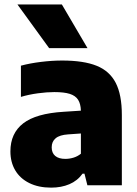

<svg xmlns="http://www.w3.org/2000/svg" viewBox="-20 -828 614 858"><path d="M524.5 -314V0H370.5L357.5 -52H349Q326 -20 290 -4.8Q254 10.5 208.5 10.5Q152 10.5 110.8 -10Q69.5 -30.5 48 -67Q26.5 -103.5 26.5 -151.5Q26.5 -232.5 83.8 -276.8Q141 -321 264.5 -328.5L341.5 -333.5Q340.5 -364.5 328.8 -382.5Q317 -400.5 291.8 -408.5Q266.5 -416.5 222.5 -416.5Q189 -416.5 148.8 -411Q108.5 -405.5 73.5 -395V-534.5Q114.5 -545.5 163.8 -551.5Q213 -557.5 257.5 -557.5Q353.5 -557.5 411.5 -534.2Q469.5 -511 497 -458Q524.5 -405 524.5 -314ZM341.5 -141V-231.5L284.5 -227.5Q246.5 -225 228.8 -210.2Q211 -195.5 211 -169.5Q211 -144.5 226.8 -131.2Q242.5 -118 272 -118Q290.5 -118 308.5 -123.5Q326.5 -129 341.5 -141ZM199.5 -613 58 -808H256.5L371 -613Z"/></svg>

Font: Encode Sans ExtraBold
Style: Regular
Weight: 800
Designer: Multiple Designers
Foundry: Impallari Type
Version: Version 2.000